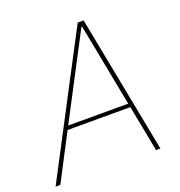

<svg xmlns="http://www.w3.org/2000/svg" viewBox="-139 -806 859 914"><g transform="rotate(-20 291.0 -349.0)"><path d="M519 0H497L452 -234H134L12 0H-12L354 -698H384ZM448 -253 394 -534 367 -673H364L291 -534L144 -253Z"/></g></svg>

Font: IBM Plex Sans Thin
Style: Italic
Weight: 250
Italic angle: -11.31°
Designer: Mike Abbink, Paul van der Laan, Pieter van Rosmalen
Foundry: Bold Monday
Version: Version 3.201